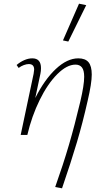

<svg xmlns="http://www.w3.org/2000/svg" viewBox="-20 -731 567 1040"><path d="M477 -327Q477 -280 455 -186Q428 -66 396.5 40Q365 146 316 289L279 282Q322 161 353.5 53.5Q385 -54 415 -181Q436 -270 436 -315Q436 -350 424 -365.5Q412 -381 389 -381Q342 -381 290 -329Q238 -277 195 -189.5Q152 -102 128 0H92L162 -331Q165 -349 165 -354Q165 -384 136 -384Q124 -384 109 -378.5Q94 -373 81 -363L70 -379Q90 -396 112 -405.5Q134 -415 155 -415Q202 -415 202 -362Q202 -346 199 -332L171 -200Q221 -300 282.5 -357.5Q344 -415 404 -415Q442 -415 459.5 -394Q477 -373 477 -327ZM321 -512 408 -711 447 -703 350 -506Z"/></svg>

Font: Ysabeau Light
Style: Italic
Weight: 300
Italic angle: -12°
Designer: Christian Thalmann (Catharsis Fonts)
Version: Version 0.003